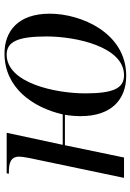

<svg xmlns="http://www.w3.org/2000/svg" viewBox="120 -706 596 877"><g transform="rotate(-90 418.5 -268.0)"><path d="M510 10C707 10 794 -197 794 -339C794 -486 712 -546 612 -546C457 -546 366 -419 334 -280H195L250 -536H65L63 -526H71C109 -526 141 -519 141 -479C141 -473 139 -453 135 -434L44 0H137L193 -270H332C328 -245 326 -220 326 -197C326 -58 402 10 510 10ZM513 0C454 0 430 -47 430 -177C430 -313 477 -536 607 -536C666 -536 690 -485 690 -354C690 -219 643 0 513 0Z"/></g></svg>

Font: Noto Serif Display
Style: Italic
Weight: 400
Italic angle: -12°
Designer: Monotype Design Team
Foundry: Monotype Imaging Inc.
Version: Version 2.009